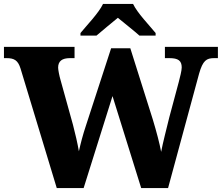

<svg xmlns="http://www.w3.org/2000/svg" viewBox="-23 -951 1122 971"><path d="M384 -784V-771H465C490 -793 543 -836 573 -861C603 -836 658 -793 682 -771H764V-784C733 -822 671 -886 650 -931H498C477 -886 415 -822 384 -784ZM81 -604 264 0H400L546 -465L691 0H827L984 -579C1003 -645 1021 -657 1060 -657H1079V-714H811V-657H834C878 -657 896 -644 896 -610C896 -593 887 -560 881 -536L833 -357C819 -299 800 -227 792 -183C784 -226 769 -283 750 -346L636 -707H539L412 -317C395 -266 385 -226 376 -186C369 -226 358 -275 346 -320L283 -547C277 -567 271 -598 271 -609C271 -642 291 -657 331 -657H354V-714H-3V-657H10C49 -657 68 -646 81 -604Z"/></svg>

Font: Noto Serif Malayalam ExtraBold
Style: Regular
Weight: 800
Designer: Indian type Foundry, Jelle Bosma, Monotype Design Team
Foundry: Monotype Imaging Inc.
Version: Version 2.104